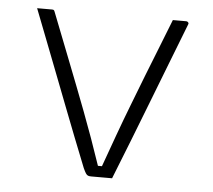

<svg xmlns="http://www.w3.org/2000/svg" viewBox="-43 -573 687 620"><g transform="rotate(5 300.0 -263.0)"><path d="M102 -526Q104 -526 105.5 -525.5Q107 -525 108 -524Q109 -523 110 -520Q140 -443 170.5 -365.5Q201 -288 232 -206.5Q263 -125 293 -36H306Q325 -89 343.5 -140Q362 -191 381 -240Q400 -289 418.5 -337Q437 -385 456 -432Q475 -479 493 -526Q504 -526 515 -526Q526 -526 536 -526Q539 -526 541 -524.5Q543 -523 544 -521Q545 -519 543 -515Q518 -451 493 -386.5Q468 -322 443 -257.5Q418 -193 393 -129Q368 -65 342 0Q323 0 305.5 0Q288 0 274 0Q268 0 264 -1.5Q260 -3 256.5 -8.5Q253 -14 248 -25Q229 -72 210 -121Q191 -170 171.5 -220Q152 -270 132.5 -321Q113 -372 93 -423Q73 -474 53 -526Q65 -526 77.5 -526Q90 -526 102 -526Z"/></g></svg>

Font: Recursive Monospace Light
Style: Regular
Weight: 300
Version: Version 1.047